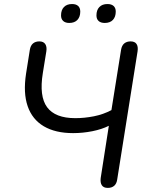

<svg xmlns="http://www.w3.org/2000/svg" viewBox="-20 -915 715 942"><path d="M508.9 6.9Q488.1 6.9 479.7 -5.9Q471.2 -18.7 474.1 -42L514 -297.8Q479.7 -280.6 432.9 -271.2Q386 -261.9 338.7 -261.9Q251.7 -261.9 194.8 -295.5Q138 -329.2 115.7 -394.1Q93.3 -459 107.8 -553.4L126.4 -670.7Q129.8 -691.6 141.9 -701.8Q154 -711.9 173 -711.9Q193.3 -711.9 202 -698.8Q210.8 -685.7 207.4 -663.4L190.2 -557Q171.5 -442.7 211.1 -389Q250.7 -335.3 349.5 -335.3Q394 -335.3 440.4 -344.4Q486.8 -353.5 526.7 -374.8L574 -670.7Q577.4 -691.6 589.5 -701.8Q601.7 -711.9 620.6 -711.9Q641.4 -711.9 649.9 -699.1Q658.4 -686.3 655 -663.4L555 -34.3Q552.1 -13.9 540.3 -3.5Q528.4 6.9 508.9 6.9ZM494 -802.4Q474.3 -802.4 463.8 -812Q453.2 -821.6 453.2 -839.3Q453.2 -865.9 467.5 -880.5Q481.7 -895.2 507.2 -895.2Q526.8 -895.2 537.4 -885.6Q547.9 -876 547.9 -858.3Q547.9 -832.3 534 -817.4Q520 -802.4 494 -802.4ZM319.8 -802.4Q300.7 -802.4 290.1 -812Q279.5 -821.6 279.5 -839.3Q279.5 -865.9 293.8 -880.5Q308 -895.2 333.5 -895.2Q353.2 -895.2 363.5 -885.6Q373.8 -876 373.8 -858.3Q373.8 -832.3 359.8 -817.4Q345.8 -802.4 319.8 -802.4Z"/></svg>

Font: Nunito ExtraLight
Style: Italic
Weight: 200
Italic angle: -9°
Designer: Vernon Adams
Foundry: Vernon Adams
Version: Version 3.602